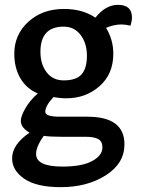

<svg xmlns="http://www.w3.org/2000/svg" viewBox="-20 -523 582 793"><path d="M254 -117Q228 -117 201 -122Q167 -86 167 -61Q167 -41 227 -41H341Q494 -41 494 73Q494 152 417 201Q340 250 231 250Q131 250 80.5 215.5Q30 181 30 131Q30 74 102 25Q66 4 66 -24Q66 -43 85 -76Q104 -109 136 -137Q89 -157 64 -200Q39 -243 39 -301Q39 -380 97 -433Q155 -486 244 -486Q322 -486 374 -450Q416 -503 467 -503Q525 -503 525 -451Q525 -436 519 -417Q497 -422 482 -422Q451 -422 418 -408Q448 -359 448 -301Q448 -217 391 -167Q334 -117 254 -117ZM339 -293Q339 -344 313 -378.5Q287 -413 243 -413Q147 -413 147 -309Q147 -258 172.5 -224.5Q198 -191 243 -191Q295 -191 317 -216Q339 -241 339 -293ZM335 42H237Q185 42 161 38Q129 82 129 113Q129 165 238 165Q319 165 361 142Q403 119 403 86Q403 61 386 51.5Q369 42 335 42Z"/></svg>

Font: Overlock
Style: Bold
Weight: 700
Designer: Dario Muhafara
Foundry: Dario Manuel Muhafara
Version: Version 1.002